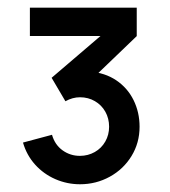

<svg xmlns="http://www.w3.org/2000/svg" viewBox="-20 -740 444 501"><path d="M40 -368 115.7 -388.3Q123.1 -362.2 143.3 -347.7Q163.5 -333.2 188.8 -333.3Q209.8 -333.4 227.3 -343.3Q244.8 -353.2 254.8 -370.8Q264.7 -388.2 264.7 -409.3Q264.7 -430.8 254.9 -448.4Q245.1 -465.9 227.7 -476Q210.3 -486.2 188.7 -486.2Q169.2 -486.2 150.7 -475.8L114.7 -537L266.7 -667L274.5 -646H58V-720H336.8V-645.8L215 -528.8L213.8 -553.3Q254 -550.2 283.4 -530.4Q312.8 -510.6 328.5 -478.8Q344.2 -447 344.2 -409.3Q344.2 -367.2 323.2 -332.9Q302.3 -298.6 266.5 -278.9Q230.8 -259.2 188.8 -259.2Q155 -259.2 124.3 -272.6Q93.7 -286 71.6 -310.5Q49.5 -335.1 40 -368Z"/></svg>

Font: Tap Sans
Style: Regular
Weight: 400
Designer: Tap Payments
Foundry: Tap Payments
Version: Version 1.001;Glyphs 3.1.2 (3151)